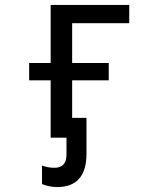

<svg xmlns="http://www.w3.org/2000/svg" viewBox="-20 -557 640 777"><path d="M272 -463V-302H420V-232H272V-80H330V65Q330 200 211 200Q181 200 150 188V113Q175 122 200 122Q249 122 249 69V0H185V-232H98V-302H185V-537H503V-463Z"/></svg>

Font: Noto Sans Mono UI
Style: Regular
Weight: 400
Monospace: yes
Designer: Monotype Design team
Foundry: Monotype Imaging Inc.
Version: Version 1.000